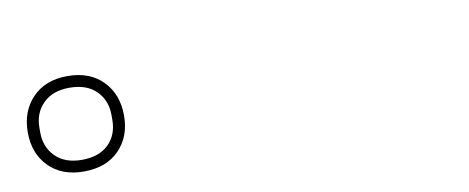

<svg xmlns="http://www.w3.org/2000/svg" viewBox="-35 -972 1070 438"><g transform="rotate(-10 500.0 -753.5)"><path d="M21 -753Q21 -802 51 -833Q81 -864 132 -864Q184 -864 214 -833Q244 -802 244 -753Q244 -704 214 -673.5Q184 -643 132 -643Q81 -643 51 -673.5Q21 -704 21 -753ZM216 -748V-759Q216 -793 194 -815Q172 -837 132 -837Q93 -837 71 -815Q49 -793 49 -759V-748Q49 -714 71 -692Q93 -670 132 -670Q172 -670 194 -691.5Q216 -713 216 -748Z"/></g></svg>

Font: IBM Plex Sans JP ExtraLight
Style: Regular
Weight: 200
Designer: Mike Abbink; Paul van der Laan; Pieter van Rosmalen; Wujin Sim; Yejin Wi; Jinhee Kim; Boomi Park; Yona Kim; Kichan Ma
Foundry: Sandoll Inc.
Version: Version 1.001